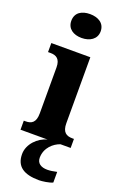

<svg xmlns="http://www.w3.org/2000/svg" viewBox="-188 -826 719 1119"><g transform="rotate(20 171.0 -266.0)"><path d="M164 -624C214 -624 256 -649 256 -698C256 -749 214 -772 164 -772C113 -772 74 -749 74 -698C74 -649 113 -624 164 -624ZM13 0H181C124 14 70 68 70 130C70 206 119 240 215 240C234 240 278 234 298 224V158C275 163 256 166 239 166C201 166 174 150 174 115C174 52 222 13 261 0H324V-56H314C277 -56 251 -71 251 -127V-536H9V-480H25C60 -480 86 -465 86 -413V-128C86 -71 61 -56 24 -56H13Z"/></g></svg>

Font: Noto Serif Devanagari SemiCondensed ExtraBold
Style: Regular
Weight: 800
Width: 4
Designer: Universal Thirst, Indian Type Foundry and the Monotype Design Team
Foundry: Monotype Imaging Inc.
Version: Version 2.004